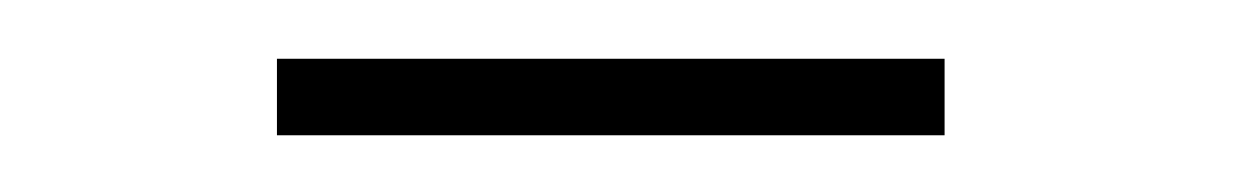

<svg xmlns="http://www.w3.org/2000/svg" viewBox="-20 -339 425 66"><path d="M304.7 -318.8V-292.5H75.2V-318.8Z"/></svg>

Font: Hanuman Thin
Style: Regular
Weight: 100
Designer: Danh Hong
Version: Version 8.002; ttfautohint (v1.8.3)